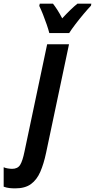

<svg xmlns="http://www.w3.org/2000/svg" viewBox="-147 -786 518 1046"><path d="M-64 240.2Q-80.6 240.2 -95.9 238.5Q-111.3 236.8 -127 231V125Q-118.2 129.4 -104.5 131.6Q-90.8 133.8 -81.1 133.8Q-50.8 133.8 -37.4 112.5Q-23.9 91.3 -13.2 38.1L109.9 -544.9H229L104 46.9Q91.3 106.9 72.5 150.1Q53.7 193.4 21.7 216.8Q-10.3 240.2 -64 240.2ZM121.6 -606Q116.7 -625.5 107.4 -652.6Q98.1 -679.7 87.4 -706.8Q76.7 -733.9 66.9 -753.9L69.8 -766.1H141.6Q152.3 -752.4 165.3 -732.4Q178.2 -712.4 191.9 -686Q215.8 -711.9 236.8 -732.2Q257.8 -752.4 274.9 -766.1H350.6L348.6 -754.9Q333 -738.8 309.3 -710.7Q285.6 -682.6 263.7 -653.8Q241.7 -625 230 -606Z"/></svg>

Font: Open Sans Condensed
Style: Bold Italic
Weight: 700
Width: 3
Italic angle: -12°
Designer: Monotype Design Team
Foundry: Monotype Imaging Inc.
Version: Version 3.003; ttfautohint (v1.8.4)